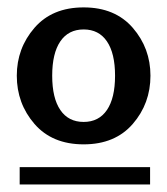

<svg xmlns="http://www.w3.org/2000/svg" viewBox="-20 -730 451 519"><path d="M386.7 -525.4Q386.7 -450.2 338.9 -395Q291 -339.8 206.1 -339.8Q121.1 -339.8 73.2 -395Q25.4 -450.2 25.4 -525.4Q25.4 -599.6 73.2 -654.8Q121.1 -710 206.1 -710Q291 -710 338.9 -654.8Q386.7 -599.6 386.7 -525.4ZM385.7 -231.4H33.2V-278.3H385.7ZM269 -432.6Q291 -464.8 291 -525.4Q291 -585.9 269 -618.2Q247.1 -650.4 206.1 -650.4Q165 -650.4 143.1 -618.2Q121.1 -585.9 121.1 -525.4Q121.1 -464.8 143.1 -432.6Q165 -400.4 206.1 -400.4Q247.1 -400.4 269 -432.6Z"/></svg>

Font: FreeUniversal
Style: Bold
Weight: 700
Version: Version 1.001 March 22, 2017